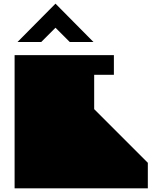

<svg xmlns="http://www.w3.org/2000/svg" viewBox="-20 -1032 868 1052"><path d="M60 0V-730H604V-622H496V-434L790 -140V0H60ZM76 -802 284 -1012 492 -802H362L284 -880L206 -802H76Z"/></svg>

Font: El Pececito
Style: Regular
Weight: 400
Designer: deFharo
Foundry: deFharo
Version: El Pececito Version 1.000